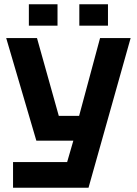

<svg xmlns="http://www.w3.org/2000/svg" viewBox="-20 -738 640 898"><path d="M41 140V20H294L323 -80H150L9 -560H153L255 -196H350L448 -560H591L394 140ZM115 -618V-718H249V-618ZM351 -618V-718H485V-618Z"/></svg>

Font: Tektur SemiBold
Style: Regular
Weight: 600
Designer: Adam Jagosz
Foundry: Adam Jagosz
Version: Version 1.005;gftools[0.9.30]